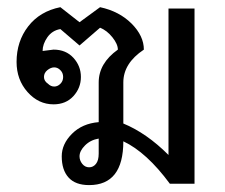

<svg xmlns="http://www.w3.org/2000/svg" viewBox="-20 -540 642 548"><path d="M535.2 -15.6H464.8Q398.4 -105.5 332 -136.7Q332 -11.7 234.4 -11.7Q195.3 -11.7 175.8 -33.2Q156.2 -54.7 156.2 -93.8Q156.2 -128.9 185.5 -158.2Q214.8 -187.5 261.7 -191.4V-304.7Q261.7 -359.4 316.4 -398.4Q316.4 -414.1 300.8 -433.6Q285.2 -453.1 265.6 -460.9L207 -410.2L152.3 -457Q128.9 -453.1 115.2 -433.6Q101.6 -414.1 101.6 -394.5L132.8 -398.4Q168 -398.4 189.5 -375Q210.9 -351.6 210.9 -320.3Q210.9 -289.1 189.5 -265.6Q168 -242.2 132.8 -242.2Q89.8 -242.2 58.6 -277.3Q27.3 -312.5 27.3 -363.3Q27.3 -421.9 60.5 -464.8Q93.8 -507.8 152.3 -519.5L207 -476.6L265.6 -519.5Q320.3 -507.8 355.5 -472.7Q390.6 -437.5 390.6 -398.4Q332 -359.4 332 -304.7V-187.5Q398.4 -160.2 460.9 -97.7V-515.6H535.2ZM117.2 -300.8Q125 -293 134.8 -293Q144.5 -293 152.3 -300.8Q160.2 -308.6 160.2 -320.3Q160.2 -332 152.3 -339.8Q144.5 -347.7 134.8 -347.7Q125 -347.7 115.2 -339.8Q105.5 -332 105.5 -320.3Q105.5 -308.6 117.2 -300.8ZM261.7 -101.6V-144.5Q238.3 -140.6 222.7 -125Q207 -109.4 207 -93.8Q207 -82 214.8 -72.3Q222.7 -62.5 234.4 -62.5Q246.1 -62.5 253.9 -72.3Q261.7 -82 261.7 -101.6Z"/></svg>

Font: 和音 by 宁静之雨，公众号njzyshare
Style: Regular
Weight: 400
Designer: Steve Matteson
Foundry: Ascender Corporation
Version: Version 6.00;June 8, 2018;FontCreator 11.0.0.2388 32-bit